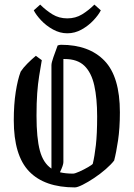

<svg xmlns="http://www.w3.org/2000/svg" viewBox="-20 -807 582 836"><path d="M162 -545Q156 -510 150.5 -476Q145 -442 142 -401Q139 -360 139 -303Q139 -206 153.5 -151.5Q168 -97 204 -73V-523Q204 -534 212.5 -558Q221 -582 231 -609Q239 -612 246 -612Q368 -612 435 -542.5Q502 -473 502 -318Q502 -249 494 -195.5Q486 -142 477 -108Q464 -91 440.5 -70.5Q417 -50 390 -32Q363 -14 340 -2.5Q317 9 306 9Q174 9 107 -60.5Q40 -130 40 -283Q40 -352 48.5 -406.5Q57 -461 70 -495Q81 -512 99 -530Q117 -548 136 -564ZM256 -101Q256 -88 241 -57Q265 -51 298 -51Q306 -51 326 -60Q346 -69 364 -79.5Q382 -90 384 -94Q392 -127 397.5 -175.5Q403 -224 403 -300Q403 -379 390.5 -435Q378 -491 347.5 -520.5Q317 -550 262 -550Q258 -550 256 -550ZM273 -662Q241 -662 211 -678.5Q181 -695 159 -718.5Q137 -742 127 -762L155 -787Q180 -762 208.5 -744.5Q237 -727 273 -727Q309 -727 337.5 -744.5Q366 -762 391 -787L419 -762Q409 -742 387 -718.5Q365 -695 335.5 -678.5Q306 -662 273 -662Z"/></svg>

Font: Grenze Gotisch
Style: Regular
Weight: 400
Designer: Renata Polastri
Foundry: Omnibus-Type
Version: Version 1.001